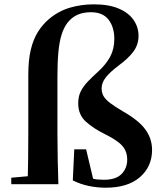

<svg xmlns="http://www.w3.org/2000/svg" viewBox="-20 -850 748 886"><path d="M32 0V-29.9L146.6 -40.2H185.1V0ZM107.6 0Q110.6 -117.4 110.6 -234.8V-505.1Q110.6 -572.4 122 -620.3Q133.4 -668.2 154.7 -702.3Q176 -736.3 204.7 -761.1Q248.5 -798.3 301.4 -814.2Q354.4 -830 412.8 -830Q482 -830 527.9 -810.4Q573.7 -790.9 596.5 -757.7Q619.3 -724.5 619.3 -684.9Q619.3 -644.1 595.6 -611.9Q571.9 -579.7 524.6 -545.4Q486.6 -516.5 467.8 -492.3Q448.9 -468 448.9 -441.9Q448.9 -421.8 458.1 -406.1Q467.2 -390.4 488.9 -374.1Q510.6 -357.7 548.6 -335.3Q620.4 -294.5 651.1 -252.1Q681.7 -209.8 681.7 -158.2Q681.7 -81.1 625.6 -32.4Q569.4 16.2 468.2 16.2Q429 16.2 390.1 8.2Q351.2 0.2 316 -17.5L322.7 -161H377.4L413.1 -10.6L356.7 -43.4Q386 -30.5 407.4 -25.5Q428.9 -20.4 459.4 -20.4Q514.5 -20.4 540.8 -46.9Q567 -73.5 567 -113.4Q567 -150.5 545.4 -175.8Q523.8 -201.2 467.4 -229.3Q411.4 -256.8 376.1 -288.8Q340.9 -320.8 340.9 -373.2Q340.9 -404.7 352.6 -428.2Q364.4 -451.8 385.3 -473.7Q406.3 -495.6 433.9 -520.5Q469.7 -553.3 488.6 -588.7Q507.5 -624.1 507.5 -670.6Q507.5 -724.2 481.2 -758.9Q454.8 -793.6 399.7 -793.6Q364.8 -793.6 338.1 -782Q311.4 -770.4 291.1 -744.7Q274.3 -722.5 263.9 -689.1Q253.6 -655.7 249.3 -608Q245 -560.4 245 -493V-234.8Q245 -176.6 246.3 -117.4Q247.6 -58.2 249.3 0Z"/></svg>

Font: Noto Serif KR ExtraLight
Style: Regular
Weight: 200
Designer: Ryoko NISHIZUKA 西塚涼子 (kana & ideographs); Frank Grießhammer (Latin, Greek & Cyrillic); Wenlong ZHANG 张文龙 (bopomofo); San
Foundry: Adobe
Version: Version 2.002-H1;hotconv 1.1.0;makeotfexe 2.6.0